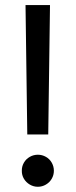

<svg xmlns="http://www.w3.org/2000/svg" viewBox="-20 -727 297 753"><path d="M169.2 -199.6H87L80.1 -707.2H176.1ZM65.6 -57.3Q65.3 -74.2 73.7 -88.9Q82.2 -103.6 96.9 -111.9Q111.5 -120.2 128.5 -120.2Q145.4 -120.2 160 -111.9Q174.7 -103.6 183 -88.9Q191.3 -74.2 191.3 -57.3Q191.3 -40.4 183 -26.1Q174.7 -11.7 160 -3.1Q145.4 5.5 128.5 5.5Q111.5 5.5 96.9 -3.1Q82.2 -11.7 73.7 -26.1Q65.3 -40.4 65.6 -57.3Z"/></svg>

Font: Pretendard Variable
Style: Regular
Weight: 400
Designer: Base glyphs from Inter by Rasmus Andersson; Hangul glyphs from Noto Sans CJK(Source Han Sans) by Jang Soo-young and Kang
Foundry: Kil Hyung-jin
Version: Version 1.100;FEAKit 1.0